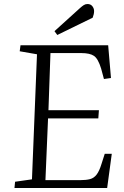

<svg xmlns="http://www.w3.org/2000/svg" viewBox="-20 -935 616 955"><path d="M164 -665 78 -680 82 -710H518L532 -547L497 -542L483 -594Q468 -643 447.5 -657Q427 -671 385 -671H231L221 -387H472L469 -346H219L206 -39H380Q408 -39 427.5 -44Q447 -49 460.5 -66.5Q474 -84 485 -120L501 -170H536L513 0H52L55 -31L139 -43ZM378 -895Q388 -904 396.5 -909.5Q405 -915 415 -915Q431 -915 439.5 -904Q448 -893 448 -880Q448 -865 441 -847L265 -761L251 -780Z"/></svg>

Font: Literata 36pt Light
Style: Italic
Weight: 300
Italic angle: -2°
Designer: Latin by Veronika Burian and Jose Scaglione. Greek by Irene Vlachou. Cyrillic by Vera Evstafieva
Foundry: TypeTogether
Version: Version 3.002